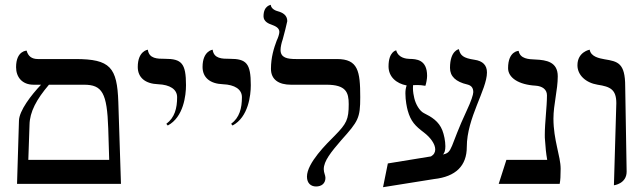

<svg xmlns="http://www.w3.org/2000/svg" viewBox="-20 -766 2684 800"><path d="M184 -413H330C406 -413 426 -379 431 -231L435 -100H98L103 -246C104 -300 132 -352 184 -413ZM51 0H484L473 -341C468 -485 440 -520 294 -520H138C112 -520 97 -532 91 -555C91 -555 47 -555 47 -486C47 -445 72 -413 120 -413H151C110 -370 60 -305 59 -263Z M679 -243C745 -278 755 -369 755 -411C755 -502 737 -521 667 -521C636 -521 601 -521 596 -559C596 -559 554 -554 554 -487C554 -443 585 -417 639 -415C688 -413 718 -394 718 -361C718 -315 708 -276 673 -250Z M949 -243C1015 -278 1025 -369 1025 -411C1025 -502 1007 -521 937 -521C906 -521 871 -521 866 -559C866 -559 824 -554 824 -487C824 -443 855 -417 909 -415C958 -413 988 -394 988 -361C988 -315 978 -276 943 -250Z M1149 -558C1149 -570 1153 -588 1158 -602C1161 -611 1177 -675 1177 -678C1177 -704 1156 -714 1138 -719C1130 -721 1110 -728 1108 -746C1108 -745 1078 -743 1078 -698C1078 -676 1100 -667 1112 -663C1125 -658 1144 -651 1144 -633C1144 -624 1138 -607 1133 -597C1121 -565 1109 -527 1109 -479C1109 -434 1142 -413 1192 -413H1340C1422 -413 1433 -381 1433 -332C1433 -268 1424 -251 1375 -201C1341 -167 1259 -87 1259 -30C1259 -3 1275 11 1297 11C1319 11 1336 -1 1336 -25C1336 -36 1329 -46 1329 -61C1329 -95 1359 -132 1402 -182C1473 -261 1481 -274 1481 -361C1481 -470 1472 -520 1384 -520H1214C1177 -520 1149 -525 1149 -558Z M1674.3 -410C1670.6 -398.1 1669.2 -390.4 1669.2 -376.6C1669.2 -347.8 1675.2 -318.6 1678.8 -305.6C1691.4 -260.3 1710.2 -241.2 1746 -214.2C1773.5 -193.4 1793.5 -165.8 1793.5 -143.3C1793.5 -131.7 1788.2 -121.5 1775.8 -114.3L1596 -85L1576 14L1789 -20C1879 -30 1925 -75 1925 -154C1925 -275 2009 -393 2009 -464C2009 -494 1992 -512 1957 -517C1910 -524 1898 -535 1892 -561C1892 -561 1855 -556 1855 -483C1855 -448 1879 -425 1927 -414C1943 -410 1952 -401 1952 -382C1952 -372 1943 -344 1925 -306C1853.1 -152.3 1867.3 -129.9 1824.9 -122.3C1832.7 -127.6 1835.7 -140.9 1835.7 -156.8C1835.7 -178.7 1830 -205.4 1823.2 -222.8C1808.4 -260.8 1778 -279 1746.1 -294.8C1728 -303.8 1712 -332 1706.2 -356.9C1703.7 -367.8 1700.6 -382.3 1700.6 -399.3C1700.6 -403.5 1700.8 -407.6 1701.2 -411.2C1707.1 -411.5 1712.6 -411.7 1718.3 -411.7C1728 -411.7 1738.4 -411 1752.4 -408.5C1755.8 -417.2 1759.6 -438.3 1759.6 -449.9C1759.6 -519 1713.5 -519.9 1686.4 -520.6C1675.4 -521.1 1640.3 -522.7 1630.8 -556.3C1630.8 -556.3 1598.9 -551.2 1598.9 -489.4C1598.9 -446.4 1630.9 -418 1674.3 -410Z M2286 -272C2286 -330 2304 -391 2304 -448C2304 -508 2257 -516 2211 -518C2182 -519 2147 -521 2141 -554C2141 -554 2097 -554 2097 -482C2097 -442 2141 -413 2212 -409C2239 -407 2259 -394 2259 -369C2259 -320 2250 -256 2250 -204C2250 -196 2250 -188 2251 -181C2253 -152 2255 -128 2260 -100H2090L2058 0H2312C2315 -14 2316 -35 2316 -63C2316 -115 2286 -182 2286 -272Z M2538 6C2538 6 2591 0 2591 -51L2585 -406C2585 -504 2554 -510 2499 -519C2478 -523 2442 -529 2437 -559C2437 -559 2386 -550 2386 -494C2386 -453 2421 -421 2470 -413C2523 -405 2548 -393 2548 -336Z"/></svg>

Font: Libertinus Math
Style: Regular
Weight: 400
Designer: Philipp H. Poll
Foundry: Khaled Hosny
Version: Version 6.2